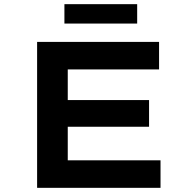

<svg xmlns="http://www.w3.org/2000/svg" viewBox="-20 -901 922 921"><path d="M158 0V-700H743V-568H305V-132H750V0ZM236 -293V-421H695V-293ZM289 -788V-881H638V-788Z"/></svg>

Font: Lexend Tera SemiBold
Style: Regular
Weight: 600
Version: Version 1.007